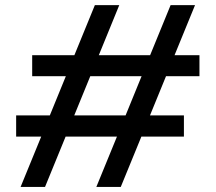

<svg xmlns="http://www.w3.org/2000/svg" viewBox="-20 -740 854 760"><path d="M43.9 -283.2H177.2L240.7 -438.5H107.4V-521.5H274.4L355.5 -719.7H452.1L371.1 -521.5H574.2L655.3 -719.7H752L670.9 -521.5H769.5V-438.5H637.2L573.7 -283.2H708V-199.2H539.6L458 0H361.3L442.9 -199.2H239.7L158.2 0H61.5L143.1 -199.2H43.9ZM477.1 -283.2 540.5 -438.5H337.4L273.9 -283.2Z"/></svg>

Font: Reddit Sans Fudge SemiBold
Style: Regular
Weight: 600
Designer: Stephen Hutchings
Foundry: Reddit
Version: Version 1.011